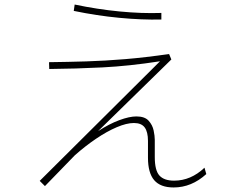

<svg xmlns="http://www.w3.org/2000/svg" viewBox="-20 -798 1040 846"><path d="M691 -712Q605 -710 505.5 -719.5Q406 -729 305 -750L309 -778Q409 -757 507 -747.5Q605 -738 691 -741ZM178 22 155 -1 685 -528Q550 -507 431.5 -501Q313 -495 197 -494L196 -524Q278 -525 360.5 -527.5Q443 -530 532.5 -537.5Q622 -545 725 -560L735 -536L412 -220Q461 -252 505.5 -268.5Q550 -285 581 -285Q618 -285 635 -266Q652 -247 657 -223Q662 -199 662 -182V-106Q662 -47 682.5 -24.5Q703 -2 747 -2Q821 -2 881 -59L889 -31Q824 28 745 28Q687 28 659.5 -4Q632 -36 632 -103V-177Q632 -217 617.5 -236.5Q603 -256 570 -256Q538 -256 494.5 -237.5Q451 -219 403 -186.5Q355 -154 310 -114Z"/></svg>

Font: Murecho ExtraLight
Style: Regular
Weight: 200
Designer: Neil Summerour
Foundry: Positype
Version: Version 1.010; ttfautohint (v1.8.3)